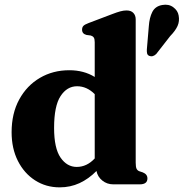

<svg xmlns="http://www.w3.org/2000/svg" viewBox="-20 -794 791 827"><path d="M30 -224.5Q30 -305.5 62.8 -365.5Q95.5 -425.5 151.8 -458.5Q208 -491.5 278.5 -491.5Q341 -491.5 388 -462.5V-612Q388 -626.5 383.8 -632.5Q379.5 -638.5 371 -641L352.5 -643.5Q333.5 -648.5 333.5 -666Q333.5 -676.5 339.2 -682.5Q345 -688.5 361 -694.5L462.5 -733Q484.5 -741.5 498.5 -745.2Q512.5 -749 525 -749Q544.5 -749 554.5 -738.2Q564.5 -727.5 564.5 -710.5V-93.5Q564.5 -75 568.2 -67.2Q572 -59.5 580 -56.5L595 -51.5Q615 -43.5 615 -25.5Q615 0 582 0H467.5Q441 0 420.8 -16.2Q400.5 -32.5 395.5 -57.5Q362 -23.5 322.5 -5.2Q283 13 237 13Q178 13 131 -17.2Q84 -47.5 57 -101Q30 -154.5 30 -224.5ZM213 -243Q213 -155.5 240.8 -115.2Q268.5 -75 310.5 -75Q354 -75 388 -111.5V-388.5Q354 -422.5 312 -422.5Q268.5 -422.5 240.8 -380Q213 -337.5 213 -243ZM621 -681Q623.5 -718 636.2 -742.8Q649 -767.5 679 -772.5Q706.5 -777.5 726.2 -763Q746 -748.5 749.5 -727Q754 -703 744.8 -682.2Q735.5 -661.5 713 -638.5L653 -561.5Q638 -547 622.5 -553.5Q615 -557 613.5 -564.5Q612 -572 612.5 -580.5Z"/></svg>

Font: Fraunces 9pt
Style: Bold
Weight: 700
Version: Version 1.000;[b76b70a41]